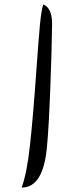

<svg xmlns="http://www.w3.org/2000/svg" viewBox="-20 -718 334 870"><path d="M145 -402Q155 -542 161 -606Q167 -670 176 -698Q216 -682 216 -610Q215 -503 208 -320Q201 -137 193 -55Q177 132 78 132Q102 67 116 -61Q130 -189 145 -402Z"/></svg>

Font: Dancing Script
Style: Bold
Weight: 700
Designer: Pablo Impallari
Foundry: Pablo Impallari
Version: Version 2.000